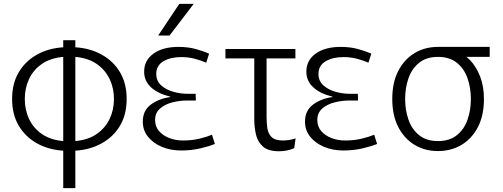

<svg xmlns="http://www.w3.org/2000/svg" viewBox="-20 -775 2618 999"><path d="M309 204V9Q231 4 171 -30Q111 -64 77 -122Q43 -180 43 -260Q43 -340 77 -398Q111 -456 171 -490Q231 -524 309 -529V-566H372V-529Q450 -524 510.5 -490Q571 -456 605 -398Q639 -340 639 -260Q639 -180 605 -122Q571 -64 510.5 -30Q450 4 372 9V204ZM109 -260Q109 -204 131 -156.5Q153 -109 197.5 -78Q242 -47 309 -41V-479Q242 -473 197.5 -442Q153 -411 131 -363.5Q109 -316 109 -260ZM573 -260Q573 -316 550.5 -363.5Q528 -411 483.5 -442Q439 -473 372 -479V-41Q439 -47 483.5 -78Q528 -109 550.5 -156.5Q573 -204 573 -260Z M922 8Q867 8 822 -11Q777 -30 750 -63.5Q723 -97 723 -142Q723 -200 765 -231Q807 -262 866 -270V-272Q801 -288 765.5 -321Q730 -354 730 -402Q730 -461 778.5 -496Q827 -531 909 -531Q958 -531 998 -520Q1038 -509 1068 -496L1053 -449Q1028 -460 994.5 -469Q961 -478 923 -478Q867 -478 830 -456Q793 -434 793 -390Q793 -354 818.5 -331Q844 -308 881.5 -297.5Q919 -287 955 -287H998L999 -252H953Q916 -252 877.5 -242.5Q839 -233 813 -210.5Q787 -188 787 -151Q787 -117 807 -93.5Q827 -70 860 -57Q893 -44 932 -44Q979 -44 1018 -53.5Q1057 -63 1083 -74L1098 -26Q1069 -14 1022.5 -3Q976 8 922 8ZM803 -590 913 -755H988L862 -590Z M1432 12Q1375 12 1347.5 -13Q1320 -38 1311.5 -76.5Q1303 -115 1303 -154V-471H1153V-520H1517V-471H1367V-168Q1367 -136 1371 -108Q1375 -80 1393 -62Q1411 -44 1453 -44Q1466 -44 1483 -46.5Q1500 -49 1518 -55L1511 -4Q1490 5 1470 8.5Q1450 12 1432 12Z M1766 8Q1711 8 1666 -11Q1621 -30 1594 -63.5Q1567 -97 1567 -142Q1567 -200 1609 -231Q1651 -262 1710 -270V-272Q1645 -288 1609.5 -321Q1574 -354 1574 -402Q1574 -461 1622.5 -496Q1671 -531 1753 -531Q1802 -531 1842 -520Q1882 -509 1912 -496L1897 -449Q1872 -460 1838.5 -469Q1805 -478 1767 -478Q1711 -478 1674 -456Q1637 -434 1637 -390Q1637 -354 1662.5 -331Q1688 -308 1725.5 -297.5Q1763 -287 1799 -287H1842L1843 -252H1797Q1760 -252 1721.5 -242.5Q1683 -233 1657 -210.5Q1631 -188 1631 -151Q1631 -117 1651 -93.5Q1671 -70 1704 -57Q1737 -44 1776 -44Q1823 -44 1862 -53.5Q1901 -63 1927 -74L1942 -26Q1913 -14 1866.5 -3Q1820 8 1766 8Z M2259 11Q2191 11 2137.5 -21Q2084 -53 2052.5 -113.5Q2021 -174 2021 -260Q2021 -346 2052.5 -406.5Q2084 -467 2137.5 -499Q2191 -531 2259 -531H2528V-479H2407Q2417 -471 2426 -462Q2459 -427 2478.5 -376Q2498 -325 2498 -260Q2498 -174 2466.5 -113.5Q2435 -53 2381 -21Q2327 11 2259 11ZM2259 -41Q2319 -41 2357 -71.5Q2395 -102 2412.5 -152Q2430 -202 2430 -260Q2430 -318 2412.5 -368Q2395 -418 2357 -448.5Q2319 -479 2259 -479Q2199 -479 2161 -448.5Q2123 -418 2105.5 -368Q2088 -318 2088 -260Q2088 -202 2105.5 -152Q2123 -102 2161 -71.5Q2199 -41 2259 -41Z"/></svg>

Font: Murecho Light
Style: Regular
Weight: 300
Designer: Neil Summerour
Foundry: Positype
Version: Version 1.010; ttfautohint (v1.8.3)